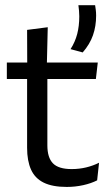

<svg xmlns="http://www.w3.org/2000/svg" viewBox="-20 -728 436 758"><path d="M355.5 -707.5Q356.5 -700.5 358 -690Q359.5 -679.5 359.5 -666.5Q359.5 -624.5 347 -588.8Q334.5 -553 306.5 -521L258.5 -534Q276.5 -562 284.8 -593.8Q293 -625.5 293 -663.5Q293 -675 292 -685.5Q291 -696 289.5 -707.5ZM243.5 10Q187 10 152.5 -7Q118 -24 102.5 -58.5Q87 -93 87 -144.5V-452.5H167V-154Q167 -106 189 -83.2Q211 -60.5 263 -60.5Q292.5 -60.5 319.8 -67Q347 -73.5 371 -85.5L363.5 -16Q340 -4 308.5 3Q277 10 243.5 10ZM7 -416V-481H366L358.5 -416ZM87.5 -473 87 -610 168.5 -620.5 165 -473Z"/></svg>

Font: Anek Latin
Style: Regular
Weight: 400
Designer: Yesha Goshar
Foundry: Ek Type
Version: Version 1.003